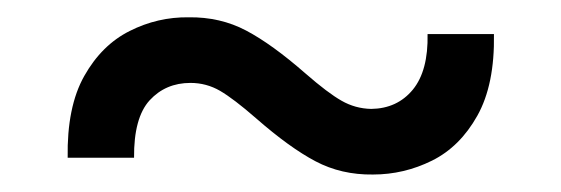

<svg xmlns="http://www.w3.org/2000/svg" viewBox="-20 -399 652 223"><path d="M58.6 -215.8Q57.6 -274.9 77.9 -310.8Q98.1 -346.7 130.6 -363Q163.1 -379.4 199.2 -378.9Q235.8 -379.4 265.9 -363.5Q295.9 -347.7 335 -313.5Q360.8 -291 376.7 -282Q392.6 -272.9 411.1 -272.5Q441.4 -272.9 459.5 -294.9Q477.5 -316.9 476.6 -359.4H553.7Q554.7 -300.8 534.4 -264.6Q514.2 -228.5 481.7 -212.4Q449.2 -196.3 413.1 -196.3Q376.5 -195.8 346.4 -211.7Q316.4 -227.5 277.3 -261.7Q251.5 -284.2 235.6 -293.5Q219.7 -302.7 201.2 -302.7Q172.4 -302.7 153.8 -282.5Q135.3 -262.2 135.7 -215.8Z"/></svg>

Font: Inter Tight
Style: Regular
Weight: 400
Designer: Rasmus Andersson
Foundry: rsms
Version: Version 3.002